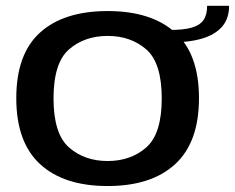

<svg xmlns="http://www.w3.org/2000/svg" viewBox="-20 -635 808 660"><path d="M350 4.5Q500.5 4.5 582.2 -70.8Q664 -146 664 -297.5Q664 -449.5 582.2 -523.2Q500.5 -597 350 -597Q199.5 -597 117.8 -523.2Q36 -449.5 36 -297.5Q36 -146 117.8 -70.8Q199.5 4.5 350 4.5ZM350 -81.5Q270.5 -81.5 217.2 -128.2Q164 -175 164 -296.5Q164 -419 217.2 -465.2Q270.5 -511.5 350 -511.5Q429.5 -511.5 482.8 -465.2Q536 -419 536 -296.5Q536 -175 482.8 -128.2Q429.5 -81.5 350 -81.5ZM563 -532V-489Q629.5 -489 674.8 -502.5Q720 -516 743.8 -543.8Q767.5 -571.5 767.5 -615H692Q692 -584 679.5 -566Q667 -548 639 -540Q611 -532 563 -532Z"/></svg>

Font: Anybody SemiExpanded Medium
Style: Regular
Weight: 500
Width: 6
Version: Version 1.113;gftools[0.9.25]